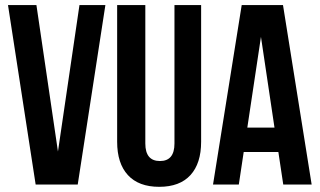

<svg xmlns="http://www.w3.org/2000/svg" viewBox="-20 -720 1247 749"><path d="M122.1 -700.2 206.1 -128.9 290 -700.2H391.1L283.2 0H119.1L11.2 -700.2Z M437 -700.2H546.9V-160.2Q546.9 -91.8 604 -91.8Q660.6 -91.8 660.6 -160.2V-700.2H764.6V-167Q764.6 -82.5 722.9 -36.9Q681.2 8.8 601.1 8.8Q521 8.8 479 -36.9Q437 -82.5 437 -167Z M1084 -700.2 1195.8 0H1085L1065.9 -127H930.7L911.6 0H811L922.9 -700.2ZM998 -576.2 944.8 -222.2H1050.8Z"/></svg>

Font: VL Bebas Neue Bold
Style: Regular
Weight: 700
Designer: Ryoichi Tsunekawa
Foundry: Ryoichi Tsunekawa
Version: Version 1.300